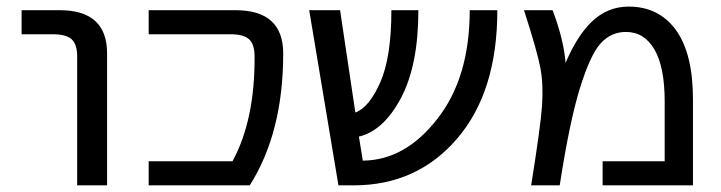

<svg xmlns="http://www.w3.org/2000/svg" viewBox="-20 -555 2166 577"><path d="M44.9 -452.1V-524.4H159.2Q301.8 -524.4 301.8 -394.5V2H211.9V-384.8Q211.9 -421.9 195.3 -437Q178.7 -452.1 137.7 -452.1Z M687.5 -524.4Q831.1 -524.4 831.1 -394.5Q831.1 -156.2 730.5 2H426.8V-70.3H678.7Q746.1 -194.3 745.1 -384.8Q745.1 -421.9 728.5 -437Q711.9 -452.1 671.9 -452.1H426.8V-524.4Z M1474.6 -524.4Q1474.6 -279.3 1354 -138.7Q1233.4 2 1043 2H997.1L909.2 -524.4H1002L1047.9 -216.8Q1089.8 -232.4 1123 -308.1Q1156.2 -383.8 1156.2 -524.4H1237.3Q1237.3 -359.4 1185.1 -260.7Q1132.8 -162.1 1058.6 -144.5L1070.3 -72.3Q1197.3 -73.2 1293.9 -197.3Q1391.6 -321.3 1391.6 -524.4Z M1791 2V-70.3H1977.5V-250Q1977.5 -353.5 1946.8 -406.2Q1916 -459 1861.3 -459Q1816.4 -459 1785.2 -424.8Q1753.9 -390.6 1722.7 -289.6Q1691.4 -188.5 1662.1 2H1576.2Q1604.5 -173.8 1608.9 -237.3Q1613.3 -300.8 1604 -350.6Q1594.7 -400.4 1554.7 -524.4H1640.6Q1673.8 -437.5 1679.7 -366.2Q1713.9 -446.3 1756.8 -488.3Q1804.7 -535.2 1869.1 -535.2Q1960 -535.2 2011.2 -464.8Q2062.5 -394.5 2062.5 -255.9V2Z"/></svg>

Font: Nasu
Style: Regular
Weight: 400
Designer: Ryoko NISHIZUKA (kana &amp; ideographs); Paul D. Hunt (Latin, Greek &amp; Cyrillic); Wenlong ZHANG (bopomofo); Sandoll C
Version: Version 2014.1215